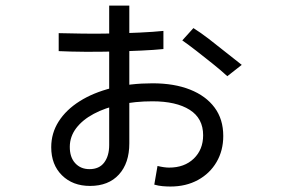

<svg xmlns="http://www.w3.org/2000/svg" viewBox="-20 -645 1040 702"><path d="M603 37Q590 37 574.6 35.7Q559.1 34.4 544.1 30L555.9 -38.2Q568.4 -35.2 579 -33.7Q589.5 -32.2 598.3 -32.2Q654.3 -32.2 688.5 -65.1Q722.7 -98.1 722.7 -150.6Q722.7 -212.4 673.5 -243.5Q624.3 -274.6 537.2 -274.6Q473.4 -274.6 418.6 -262.6Q363.8 -250.7 322.8 -228.8Q281.7 -206.9 258.6 -176.4Q235.6 -146 235.2 -109Q234.8 -70.4 254.8 -48.5Q274.8 -26.6 307.2 -26.6Q342.9 -26.6 361 -50.8Q379.2 -75.1 379.2 -114.7V-624.5H452.8V-120.7Q452.8 -48.6 414.8 -6.9Q376.8 34.8 309.1 34.8Q245.9 34.8 206.6 -4Q167.3 -42.8 167.3 -106.7Q167.3 -158.2 194.5 -200.9Q221.7 -243.6 271.3 -274.9Q320.8 -306.2 388.6 -323.3Q456.3 -340.4 537.8 -340.4Q617.1 -340.4 675 -317.4Q732.9 -294.4 764.6 -251.7Q796.3 -209.1 796.3 -147.8Q796.3 -94.5 771.8 -52.6Q747.3 -10.7 703.6 13.2Q659.9 37 603 37ZM194.6 -458.1V-523.8Q232.7 -522.8 283.2 -522.1Q333.7 -521.4 387.3 -522.5Q440.9 -523.6 490.7 -525.9Q540.5 -528.2 577.5 -532V-465.7Q544.7 -462.3 496.7 -460.1Q448.7 -457.9 394.7 -456.6Q340.8 -455.3 288.5 -455.7Q236.3 -456.1 194.6 -458.1ZM811.1 -366.4Q788.2 -387.5 758 -411.7Q727.9 -436 698.4 -458.8Q668.9 -481.7 646.5 -497.3L687.2 -542.3Q713.4 -525.9 743.8 -502.5Q774.2 -479.2 805.4 -454Q836.7 -428.9 863.9 -407.8Z"/></svg>

Font: Murecho Thin
Style: Regular
Weight: 100
Designer: Neil Summerour
Foundry: Positype
Version: Version 1.010